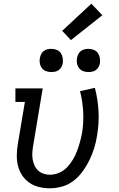

<svg xmlns="http://www.w3.org/2000/svg" viewBox="-20 -1006 640 1034"><path d="M248 8Q218 8 189.5 1Q161 -6 138 -22Q115 -38 99.5 -61.5Q84 -85 77 -112.5Q70 -140 70.5 -170Q71 -200 76 -230L114 -457H63V-530H210L158 -218Q155 -200 154 -182Q153 -164 156 -147Q159 -130 166 -114.5Q173 -99 185.5 -87.5Q198 -76 214.5 -70.5Q231 -65 249 -65Q274 -65 298.5 -75.5Q323 -86 341 -105Q359 -124 372.5 -146.5Q386 -169 395 -193Q404 -217 410.5 -241Q417 -265 422 -290Q431 -347 428 -403.5Q425 -460 411 -515L491 -533Q507 -471 510.5 -407.5Q514 -344 503 -278Q498 -244 488 -211Q478 -178 463 -146.5Q448 -115 427 -85.5Q406 -56 377.5 -33.5Q349 -11 315 -1.5Q281 8 248 8ZM456 -618Q441 -618 427.5 -623Q414 -628 405.5 -639.5Q397 -651 394.5 -665.5Q392 -680 395 -695Q397 -705 402 -715Q407 -725 416 -731.5Q425 -738 435.5 -740.5Q446 -743 456 -743Q471 -743 485 -737.5Q499 -732 507 -720.5Q515 -709 517.5 -694.5Q520 -680 518 -665Q516 -655 510.5 -645Q505 -635 496 -628.5Q487 -622 476.5 -620Q466 -618 456 -618ZM256 -618Q241 -618 227.5 -623Q214 -628 205.5 -639.5Q197 -651 194.5 -665.5Q192 -680 195 -695Q197 -705 202 -715Q207 -725 216 -731.5Q225 -738 235.5 -740.5Q246 -743 256 -743Q271 -743 285 -737.5Q299 -732 307 -720.5Q315 -709 317.5 -694.5Q320 -680 318 -665Q316 -655 310.5 -645Q305 -635 296 -628.5Q287 -622 276.5 -620Q266 -618 256 -618ZM362 -790 315 -840 472 -986 531 -924Z"/></svg>

Font: Iosevka Slab Extended
Style: Italic
Weight: 400
Width: 7
Italic angle: -9°
Monospace: yes
Designer: Belleve Invis
Foundry: Belleve Invis
Version: Version 11.1.0; ttfautohint (v1.8.3)